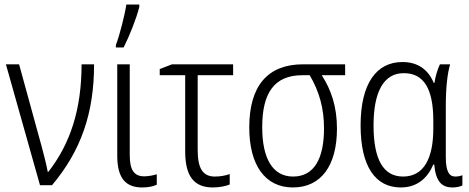

<svg xmlns="http://www.w3.org/2000/svg" viewBox="-20 -815 2064 845"><path d="M6 -532 156 0H209C336 -151 394 -316 394 -532H339C339 -333 289 -182 193 -59H190C185 -89 172 -137 164 -168L64 -532Z M490 -606H524C550 -657 580 -733 593 -784V-795H536C529 -748 506 -658 490 -617ZM551 -532H496V-130C496 -27 536 10 606 10C630 10 653 6 670 -2V-48C657 -44 635 -39 615 -39C572 -39 551 -64 551 -133Z M1006 -532H737L683 -511V-484H795V-149C795 -39 834 10 917 10C945 10 975 4 991 -3V-49C972 -42 948 -38 926 -38C873 -38 850 -73 850 -155V-484H1006Z M1463 -249C1463 -345 1438 -419 1396 -484H1499V-532H1314C1157 -532 1077 -436 1077 -254C1077 -88 1147 10 1269 10C1393 10 1463 -86 1463 -249ZM1134 -255C1134 -406 1187 -484 1311 -484H1343C1384 -414 1406 -341 1406 -250C1406 -116 1362 -38 1270 -38C1179 -38 1134 -119 1134 -255Z M1744 10C1820 10 1864 -36 1887 -91H1891C1898 -18 1922 10 1972 10C1989 10 2007 6 2015 1V-44C2006 -40 1994 -38 1984 -38C1957 -38 1942 -60 1942 -123V-348C1942 -430 1949 -491 1961 -532H1916C1905 -508 1896 -478 1892 -450H1889C1864 -510 1818 -542 1751 -542C1637 -542 1567 -448 1567 -263C1567 -84 1631 10 1744 10ZM1754 -38C1667 -38 1624 -113 1624 -263C1624 -410 1668 -493 1757 -493C1845 -493 1887 -425 1887 -284V-249C1887 -121 1847 -38 1754 -38Z"/></svg>

Font: Noto Sans Display SemiCondensed Light
Style: Regular
Weight: 300
Width: 4
Designer: Monotype Design Team
Foundry: Monotype Imaging Inc.
Version: Version 1.900